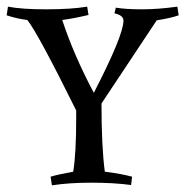

<svg xmlns="http://www.w3.org/2000/svg" viewBox="-35 -549 557 577"><path d="M336 -487Q336 -503 309 -509L313 -526Q343 -521 391.5 -521Q440 -521 498 -529L502 -503Q476 -494 436 -488L270 -238Q270 -108 280 -33Q324 -28 362 -18L359 7Q307 0 239.5 0Q172 0 121 8L117 -18Q136 -24 185 -33Q194 -87 194 -196V-217Q78 -451 47 -489Q19 -492 -15 -503L-11 -529Q29 -521 104 -521Q179 -521 227 -529L231 -504Q184 -493 152 -489Q186 -385 247 -270Q336 -443 336 -487Z"/></svg>

Font: Almendra SC
Style: Regular
Weight: 400
Designer: Ana Sanfelippo
Foundry: Ana Sanfelippo
Version: Version 1.003